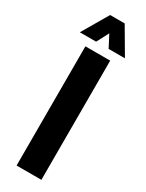

<svg xmlns="http://www.w3.org/2000/svg" viewBox="-212 -804 637 837"><g transform="rotate(30 106.5 -386.0)"><path d="M45.1 0V-600H169.9V0ZM-6.6 -640.9 70.2 -772.1H143.5L220.4 -640.9H138.4L107 -701.1L75.3 -640.9Z"/></g></svg>

Font: Big Shoulders Thin
Style: Regular
Weight: 100
Designer: Patric King
Foundry: XO Type Co
Version: Version 2.002